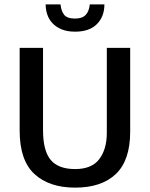

<svg xmlns="http://www.w3.org/2000/svg" viewBox="-20 -849 687 879"><path d="M70 -630H177V-253Q177 -159 212 -117Q247 -75 324 -75Q400 -75 434.5 -120.5Q469 -166 469 -241V-630H576V-246Q576 -115 510.5 -52.5Q445 10 324 10Q205 10 137.5 -52.5Q70 -115 70 -251ZM257 -829Q260 -799 273.5 -781.5Q287 -764 324 -764Q356 -764 372 -780.5Q388 -797 391 -829H458Q458 -773 423.5 -738.5Q389 -704 324 -704Q288 -704 262.5 -714.5Q237 -725 220.5 -742.5Q204 -760 196.5 -782.5Q189 -805 189 -829Z"/></svg>

Font: Ek Mukta Medium
Style: Regular
Weight: 500
Designer: Girish Dalvi and Yashodeep Gholap
Foundry: Ek Type
Version: Version 2.538;PS 1.002;hotconv 16.6.51;makeotf.lib2.5.65220;